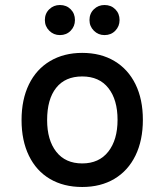

<svg xmlns="http://www.w3.org/2000/svg" viewBox="-20 -734 656 766"><path d="M66 -255Q66 -337 95.5 -397.5Q125 -458 180 -490.5Q235 -523 308 -523Q382 -523 436.5 -490.5Q491 -458 520.5 -398Q550 -338 550 -256Q550 -174 520.5 -113.5Q491 -53 436.5 -20.5Q382 12 308 12Q234 12 179.5 -20Q125 -52 95.5 -112.5Q66 -173 66 -255ZM449 -256Q449 -336 412.5 -382.5Q376 -429 308 -429Q240 -429 204 -383.5Q168 -338 168 -255Q168 -175 204.5 -128.5Q241 -82 308 -82Q375 -82 412 -129Q449 -176 449 -256ZM159 -654Q159 -680 176.5 -697Q194 -714 219 -714Q245 -714 262 -697Q279 -680 279 -654Q279 -629 262 -611.5Q245 -594 219 -594Q194 -594 176.5 -611.5Q159 -629 159 -654ZM337 -654Q337 -680 354.5 -697Q372 -714 397 -714Q423 -714 440 -697Q457 -680 457 -654Q457 -629 440 -611.5Q423 -594 397 -594Q372 -594 354.5 -611.5Q337 -629 337 -654Z"/></svg>

Font: Overpass Mono Light
Style: Bold
Weight: 600
Monospace: yes
Designer: Delve Withrington, Dave Bailey
Foundry: Delve Fonts
Version: Version 1.000;DELV;Overpass